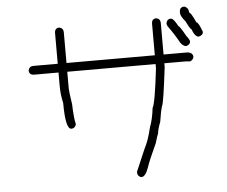

<svg xmlns="http://www.w3.org/2000/svg" viewBox="-55 -736 1110 939"><g transform="rotate(-5 500.0 -266.0)"><path d="M742.2 -627Q761.7 -622.1 761.7 -601.6V-447.3H878.9Q906.2 -444.3 906.2 -421.9Q903.3 -409.2 888.7 -402.3L865.2 -404.3H761.7V-384.8Q740.2 -207.5 732.4 -197.3Q724.6 -172.9 716.8 -121.1Q703.1 -85.4 701.2 -64.5Q698.2 -60.1 685.5 -17.6Q647.9 63 636.7 97.7Q621.6 140.6 601.6 140.6Q582 135.7 582 113.3L628.9 3.9Q650.4 -36.6 664.1 -97.7Q679.2 -135.7 685.5 -191.4Q699.2 -213.9 718.8 -382.8V-404.3H285.2V-322.3Q285.2 -307.6 294.9 -244.1Q296.9 -176.3 304.7 -144.5Q298.8 -125 281.2 -125Q252 -125 252 -253.9Q242.2 -294.9 242.2 -339.8V-404.3H123Q97.7 -404.3 97.7 -427.7Q102.5 -447.3 123 -447.3H242.2V-597.7Q242.2 -623 265.6 -623Q285.2 -618.2 285.2 -597.7V-447.3H718.8V-601.6Q718.8 -627 742.2 -627ZM882.8 -671.9Q904.3 -665 904.3 -640.6Q912.6 -640.6 935.5 -589.8Q945.3 -589.8 962.9 -541Q962.9 -525.4 941.4 -519.5Q922.9 -519.5 908.2 -558.6Q901.9 -560.5 882.8 -599.6Q859.4 -627 859.4 -642.6V-646.5Q859.4 -671.9 882.8 -671.9ZM812.5 -619.1Q825.2 -619.1 845.7 -580.1Q853.5 -577.1 880.9 -527.3Q894 -511.7 896.5 -500Q896.5 -484.4 875 -478.5Q859.4 -481 847.7 -498Q829.1 -533.7 793 -584Q789.1 -591.8 789.1 -597.7Q793.5 -619.1 812.5 -619.1Z"/></g></svg>

Font: CEF Fonts CJK Mono
Style: Regular
Weight: 400
Designer: PartyBoss (派对大魔王)
Version: Release 2.25